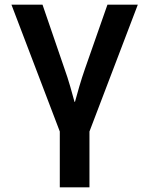

<svg xmlns="http://www.w3.org/2000/svg" viewBox="-20 -562 640 822"><path d="M236 240V1L29 -542H162L256 -268Q269 -232 281 -190.5Q293 -149 299 -126H301Q307 -149 319 -190Q331 -231 344 -268L440 -542H570L363 1V240Z"/></svg>

Font: Noto Sans Mono SemiBold
Style: Regular
Weight: 600
Designer: Monotype Design Team
Foundry: Monotype Imaging Inc.
Version: Version 2.014; ttfautohint (v1.8.4.7-5d5b)